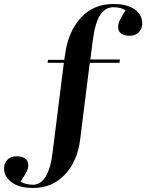

<svg xmlns="http://www.w3.org/2000/svg" viewBox="-111 -764 740 956"><path d="M54.2 171.9Q-15.6 171.9 -53.2 143.6Q-90.8 115.2 -90.8 74.2Q-90.8 49.3 -74.5 31.7Q-58.1 14.2 -26.9 14.2Q1 14.2 15.4 26.1Q29.8 38.1 29.8 59.1Q29.8 73.2 22.2 89.4Q14.6 105.5 -8.8 141.1Q19.5 155.8 51.8 155.8Q133.3 155.8 151.9 -13.2L207 -451.2H126L127.9 -465.8H209L213.9 -498Q229.5 -608.4 292.2 -676.3Q355 -744.1 453.1 -744.1Q522 -744.1 559.6 -717.5Q597.2 -690.9 597.2 -647Q597.2 -622.1 580.8 -604Q564.5 -585.9 534.2 -585.9Q505.4 -585.9 491.2 -597.7Q477.1 -609.4 477.1 -628.9Q477.1 -644.5 484.6 -661.6Q492.2 -678.7 514.2 -712.9Q489.3 -728 454.1 -728Q414.1 -728 388.7 -690.9Q363.3 -653.8 351.1 -564L338.9 -467.8H485.8L483.9 -451.2H335.9L288.1 -68.8Q274.4 39.1 211.9 105.5Q149.4 171.9 54.2 171.9Z"/></svg>

Font: Display Semibold
Style: Regular
Weight: 600
Designer: Latin by Veronika Burian and Jose Scaglione. Greek by Irene Vlachou. Cyrillic by Vera Evstafieva.
Foundry: TypeTogether
Version: Version 3.002